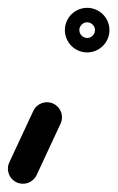

<svg xmlns="http://www.w3.org/2000/svg" viewBox="-69 -332 293 478"><path d="M63.7 -74C44.9 -82.7 22.6 -74.6 13.9 -55.8C-6 -13.2 -25.9 29.5 -45.8 72.2C-54.6 90.9 -46.5 113.2 -27.7 122C-8.9 130.7 13.4 122.6 22.2 103.8C22.2 103.8 22.2 103.8 22.2 103.8C42 61.2 61.9 18.5 81.8 -24.2C90.6 -42.9 82.5 -65.2 63.7 -74ZM146.5 -276.4C147 -276.5 147.5 -276.5 148 -276.5C148.5 -276.5 149 -276.5 149.5 -276.4C156.2 -275.9 162.2 -271.9 165.3 -265.9C166.3 -264.1 166.9 -262.1 167.3 -260C167.6 -258.1 167.5 -256.5 167.5 -257C167.5 -256.5 167.5 -256 167.4 -255.5C166.9 -248.8 162.9 -242.8 156.9 -239.7C155.1 -238.7 153.1 -238.1 151 -237.7C149.1 -237.4 147.5 -237.5 148 -237.5C148.5 -237.5 146.9 -237.4 145 -237.7C142.9 -238.1 140.9 -238.7 139.1 -239.7C133.1 -242.8 129.1 -248.8 128.6 -255.5C128.5 -256 128.5 -256.5 128.5 -257C128.5 -256.5 128.4 -258.1 128.7 -260C129.1 -262.1 129.7 -264.1 130.7 -265.9C133.8 -271.9 139.8 -275.9 146.5 -276.4ZM92.5 -257C92.5 -226.4 117.4 -201.5 148 -201.5C178.6 -201.5 203.5 -226.4 203.5 -257C203.5 -287.6 178.6 -312.5 148 -312.5C117.4 -312.5 92.5 -287.6 92.5 -257Z"/></svg>

Font: FRB American Cursive Extrabold
Style: Bold Italic
Weight: 800
Italic angle: -25°
Version: Version 2.0;Modular Font Editor K font №1